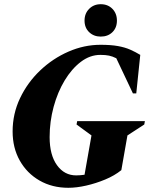

<svg xmlns="http://www.w3.org/2000/svg" viewBox="-20 -883 730 913"><path d="M305 10Q228 10 168 -24.5Q108 -59 74 -119.5Q40 -180 40 -258Q40 -342 75.5 -416.5Q111 -491 171 -548Q231 -605 305.5 -637.5Q380 -670 458 -670Q507 -670 540.5 -664Q574 -658 599 -647Q624 -636 647 -622L628 -439H612L533 -606Q515 -615 498.5 -618.5Q482 -622 457 -622Q408 -622 364.5 -589Q321 -556 287.5 -500.5Q254 -445 235 -375Q216 -305 216 -231Q216 -146 251 -97.5Q286 -49 342 -49Q360 -49 382 -52L415 -239L344 -291L347 -307H669L666 -291L586 -239L557 -74Q525 -48 480.5 -29.5Q436 -11 390 -0.5Q344 10 305 10ZM459 -709Q426 -709 404 -730Q382 -751 382 -785Q382 -819 404 -841Q426 -863 459 -863Q493 -863 514.5 -841Q536 -819 536 -785Q536 -751 514.5 -730Q493 -709 459 -709Z"/></svg>

Font: Spectral SC ExtraBold
Style: Italic
Weight: 800
Italic angle: -10°
Designer: Jean-Baptiste Levee
Foundry: Production Type
Version: Version 2.001